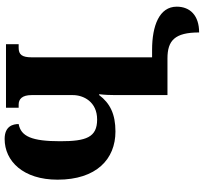

<svg xmlns="http://www.w3.org/2000/svg" viewBox="-46 -714 900 849"><g transform="rotate(-90 404.5 -290.0)"><path d="M685 140C760 140 799 100 799 41C799 -36 715 -68 608 -68H575V-600C575 -643 587 -658 617 -658H633V-714H352V-658H366C390 -658 408 -643 408 -601V-418C408 -372 379 -311 300 -311C221 -311 204 -360 204 -474C204 -599 225 -648 280 -658C280 -683 271 -720 214 -720C116 -720 34 -638 34 -486C34 -314 125 -230 247 -230C324 -230 372 -254 408 -302H412C409 -278 408 -254 408 -230V0H570C649 0 685 32 685 140Z"/></g></svg>

Font: Noto Serif Georgian ExtraCondensed Black
Style: Regular
Weight: 900
Width: 2
Designer: Monotype Design Team, Akaki Razmadze
Foundry: Google LLC
Version: Version 2.003